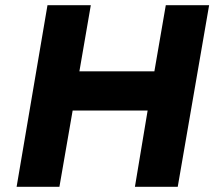

<svg xmlns="http://www.w3.org/2000/svg" viewBox="-20 -720 826 740"><path d="M163 -700 44 0H209L260 -294H549L500 0H665L786 -700H619L575 -445H286L330 -700Z"/></svg>

Font: Jost*
Style: Bold Italic
Weight: 700
Italic angle: -10°
Version: Version 3.7